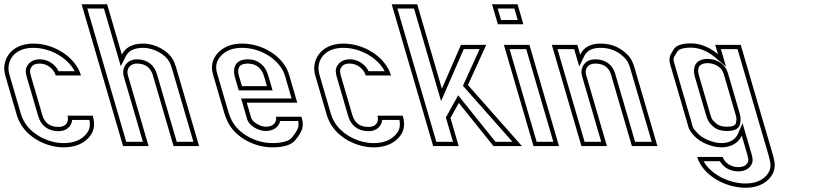

<svg xmlns="http://www.w3.org/2000/svg" viewBox="-123 -687 3868 903"><path d="M152.4 -90C109.2 -90 86.2 -111.1 76 -146L21.7 -332C17.4 -346.7 17.2 -357.8 21.2 -365.5C27.8 -378 37.3 -388 64 -388C99.4 -388 130.2 -362.5 139.2 -332H257.9C232.8 -418 132.7 -482 34.1 -482C-74.7 -482 -118.6 -401.2 -98.3 -332L-44 -146C-39.1 -129.3 -31.6 -113 -21.5 -97C17.1 -35.9 99 6 175.5 6C224.6 6 263 -8 290.7 -36C320.2 -65.9 325.8 -99.8 313.2 -143H194.4C201.8 -117.8 191.4 -90 152.4 -90ZM152.4 -70C191.2 -70 214 -94.5 216.4 -123H297.5C303.3 -91.5 297.7 -71.6 276.5 -50.1C253.3 -26.6 220.9 -14 175.5 -14C105.6 -14 29.7 -53.4 -4.6 -107.7C-13.8 -122.3 -20.5 -136.9 -24.8 -151.6L-79.1 -337.6C-81.8 -346.6 -83.1 -355.9 -83.1 -365C-83.3 -413.1 -48.2 -462 34.1 -462C114.5 -462 195.8 -414.4 228.4 -352H152.8C136.9 -384.2 103.3 -408 64 -408C31 -408 12.6 -392.1 3.5 -374.8C-4.3 -359.7 -2.4 -343 2.5 -326.4L56.8 -140.4C69.1 -98.5 100.9 -70 152.4 -70Z M551.1 -482C501.1 -482 467.4 -464.7 450.1 -430L380.8 -667H260.8L455.8 0H575.8L478.1 -334C471 -358.4 484.1 -388 522.3 -388C561.8 -388 586.1 -366.6 595.6 -334L693.3 0H813.3L705.1 -370C701 -384 696.7 -395.3 692 -404C667.7 -449.6 606.3 -482 551.1 -482ZM551.1 -462C599.5 -462 654.5 -432 674.4 -394.6C678.1 -387.7 682.1 -377.5 685.9 -364.4L786.6 -20H708.3L614.8 -339.6C603.1 -379.6 570.4 -408 522.3 -408C514.7 -408 507.4 -407.1 500.7 -405.2C462.8 -394.6 450.5 -357.4 458.9 -328.4L549.1 -20H470.8L287.5 -647H365.8L445.1 -375.5L467.9 -421C481.2 -447.5 505.7 -462 551.1 -462Z M1126.9 -91C1102.4 -91 1064.5 -111.7 1058.3 -133L1037.6 -204H1275.1L1236.5 -336C1211.8 -420.6 1113.3 -482 1016.3 -482C967.1 -482 929.1 -467.5 902.1 -438.5C875.2 -409.5 867.5 -375.3 879 -336L931.9 -155C936 -141 941.6 -126.8 948.7 -112.5C984.2 -41 1073.2 6 1157.7 6C1211 6 1247 -5.2 1265.4 -27.5C1283.9 -49.8 1294.9 -68.3 1298.6 -83C1302.2 -97.7 1301.9 -112.3 1297.6 -127L1294.4 -138H1175.6C1178.3 -114.3 1166.7 -91 1126.9 -91ZM1042.5 -388C1085 -388 1108.7 -362.8 1118.5 -329L1132.3 -282H1014.8L1001 -329C991.3 -362.2 997.9 -388 1042.5 -388ZM1126.9 -71C1165.1 -71 1189.1 -91.4 1194.6 -118H1279.3C1281.8 -107.1 1281.7 -98.1 1279.2 -87.8C1276.8 -78.3 1267.6 -61.5 1250 -40.2C1237.8 -25.5 1209.2 -14 1157.7 -14C1079.8 -14 997.9 -58.4 966.6 -121.4C960 -134.8 954.8 -147.8 951.1 -160.6L898.2 -341.6C888.4 -375 894.5 -400.8 916.8 -424.9C939.3 -449.1 971 -462 1016.3 -462C1106.1 -462 1195.8 -404 1217.3 -330.4L1248.4 -224H1010.9L1039.1 -127.4C1049.3 -92.5 1095.5 -71 1126.9 -71ZM1042.5 -408C1033.1 -408 1024.5 -407 1016.6 -404.9C975.1 -393.4 973.1 -353.2 981.8 -323.4L999.8 -262H1159L1137.7 -334.6C1126.1 -374.5 1095 -408 1042.5 -408Z M1610.4 -90C1567.2 -90 1544.2 -111.1 1534 -146L1479.7 -332C1475.4 -346.7 1475.2 -357.8 1479.2 -365.5C1485.8 -378 1495.3 -388 1522 -388C1557.4 -388 1588.2 -362.5 1597.2 -332H1715.9C1690.8 -418 1590.7 -482 1492.1 -482C1383.3 -482 1339.4 -401.2 1359.7 -332L1414 -146C1418.9 -129.3 1426.4 -113 1436.5 -97C1475.1 -35.9 1557 6 1633.5 6C1682.6 6 1721 -8 1748.7 -36C1778.2 -65.9 1783.8 -99.8 1771.2 -143H1652.4C1659.8 -117.8 1649.4 -90 1610.4 -90ZM1610.4 -70C1649.2 -70 1672 -94.5 1674.4 -123H1755.5C1761.3 -91.5 1755.7 -71.6 1734.5 -50.1C1711.3 -26.6 1678.9 -14 1633.5 -14C1563.6 -14 1487.7 -53.4 1453.4 -107.7C1444.2 -122.3 1437.5 -136.9 1433.2 -151.6L1378.9 -337.6C1376.2 -346.6 1374.9 -355.9 1374.9 -365C1374.7 -413.1 1409.8 -462 1492.1 -462C1572.5 -462 1653.8 -414.4 1686.4 -352H1610.8C1594.9 -384.2 1561.3 -408 1522 -408C1489 -408 1470.6 -392.1 1461.5 -374.8C1453.7 -359.7 1455.6 -343 1460.5 -326.4L1514.8 -140.4C1527.1 -98.5 1558.9 -70 1610.4 -70Z M1914.2 0H2034.2L1995.6 -132L2034.8 -203L2197.9 0H2331.7L2077.8 -287L2163.8 -476H2045L1955.2 -270L1839.2 -667H1719.2ZM1929.2 -20 1745.9 -647H1824.2L1951.5 -211.4L2058.1 -456H2132.7L2054.2 -283.5L2287.3 -20H2207.5L2031.7 -238.8L1974 -134.4L2007.5 -20Z M2386 0H2506L2366.9 -476H2246.9ZM2218.5 -573H2338.5L2311.1 -667H2191.1ZM2401 -20 2273.6 -456H2351.9L2479.4 -20ZM2233.5 -593 2217.7 -647H2296.1L2311.9 -593Z M2824.8 -433C2791.1 -465.7 2750.1 -482 2701.8 -482C2654.3 -482 2622.2 -464.7 2605.7 -430L2592.3 -476H2472.3L2611.4 0H2731.4L2633.5 -335C2626.3 -359.5 2638.5 -388 2676.7 -388C2715.9 -388 2740.6 -370.3 2751 -335L2848.9 0H2968.9L2860.7 -370C2855.5 -387.8 2846.5 -413.8 2824.8 -433ZM2811.2 -418.3C2828.9 -402.6 2836.5 -381.6 2841.5 -364.4L2942.2 -20H2863.9L2770.2 -340.6C2757.4 -384.2 2723.1 -408 2676.7 -408C2669 -408 2661.8 -407.1 2655 -405.2C2617.2 -394.8 2606 -357.9 2614.3 -329.4L2704.7 -20H2626.4L2498.9 -456H2577.3L2601.2 -374.1L2623.8 -421.4C2636.5 -448 2659.3 -462 2701.8 -462C2745.4 -462 2781 -447.6 2811.2 -418.3Z M3126.2 -483C3083.7 -483 3056.7 -473.5 3045.2 -454.5C3026.5 -423.7 3020 -414.6 3030.7 -378L3107.8 -114C3116.7 -83.7 3114.3 -77.2 3144.9 -45C3171.8 -16.6 3225.4 6 3270.4 6C3324.6 6 3354.5 -23.5 3365.6 -49L3391.6 40C3395.9 54.7 3397.4 65.3 3396 72C3389.6 90 3373.9 99 3348.9 99C3316.1 99 3284.4 79.3 3276.1 51H3156.1C3181.1 136.4 3286.3 196 3383.5 196C3454.5 196 3493.3 163.2 3510.7 131C3524.5 104.6 3523 78.9 3511.6 40L3360.8 -476H3240.8L3253.6 -432C3219.3 -461.1 3175 -483 3126.2 -483ZM3274.9 -353C3277.7 -347.7 3280.4 -340.3 3283.2 -331L3336.1 -150C3341.1 -132.8 3342.1 -127.2 3338.2 -108.5C3335.8 -96.8 3321.7 -91 3295.8 -91C3274.2 -91 3257.8 -95.7 3246.7 -105C3223.9 -124.3 3223 -130.7 3217.3 -150L3164.4 -331C3156.5 -358 3156.3 -390 3205.9 -390C3231.1 -390 3262.6 -376.3 3274.9 -353ZM3126.2 -463C3168.9 -463 3209 -443.7 3240.7 -416.8L3291.6 -373.6L3267.5 -456H3345.8L3492.4 45.6C3503.4 83 3503.4 101.7 3493.1 121.6C3479.2 147.3 3447.7 176 3383.5 176C3303.8 176 3219.1 131.5 3185.9 71H3262.8C3280.2 102.4 3314 119 3348.9 119C3378.7 119 3404.9 106.5 3414.8 78.7L3415.3 77.4L3415.6 76.1C3418.3 63.1 3415.4 50.2 3410.8 34.4L3369.3 -107.5L3347.3 -57C3339.1 -38.2 3316.6 -14 3270.4 -14C3231.3 -14 3181.6 -35.3 3159.4 -58.8C3130.2 -89.6 3136.7 -86.5 3127 -119.6L3049.9 -383.6C3040.6 -415.3 3043.3 -412.8 3062.3 -444.1C3067.7 -453.1 3085.3 -463 3126.2 -463ZM3292.5 -362.3C3275.5 -394.8 3236.9 -410 3205.9 -410C3196.4 -410 3187.8 -409 3180 -406.9C3133.9 -394.1 3138.4 -348.5 3145.2 -325.4L3198.1 -144.4C3203.6 -125.6 3209.4 -110.3 3233.8 -89.7C3250 -76.1 3271.5 -71 3295.8 -71C3321 -71 3351.8 -75.6 3357.8 -104.4C3362 -124.7 3360.4 -138.2 3355.3 -155.6L3302.4 -336.6C3299.4 -346.7 3296.3 -355.1 3292.5 -362.3Z"/></svg>

Font: Din Kursivschrift
Style: BreitLeftGho
Weight: 400
Version: Version 1.089